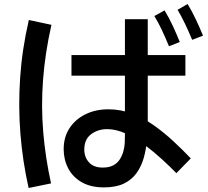

<svg xmlns="http://www.w3.org/2000/svg" viewBox="-20 -871 1040 959"><path d="M499 65Q433 65 388 39Q343 13 320.5 -30.5Q298 -74 298 -126Q298 -186 327 -230.5Q356 -275 406.5 -300Q457 -325 521 -325Q583 -325 639.5 -303.5Q696 -282 747 -246Q798 -210 844.5 -167Q891 -124 933 -80L861 -6Q830 -38 789 -75.5Q748 -113 702 -147.5Q656 -182 608 -204Q560 -226 515 -226Q469 -226 435 -200.5Q401 -175 401 -124Q401 -86 424.5 -60Q448 -34 493 -34Q525 -34 545.5 -45Q566 -56 578 -74.5Q590 -93 596 -114.5Q602 -136 603 -157Q604 -178 604 -195V-775H718V-266Q718 -219 714 -172Q710 -125 698 -82.5Q686 -40 662 -6.5Q638 27 598.5 46Q559 65 499 65ZM123 68Q93 -65 82 -202Q71 -339 80.5 -481.5Q90 -624 124 -771L237 -747Q205 -606 195 -472.5Q185 -339 196 -210Q207 -81 235 45ZM337 -493V-596H906V-493ZM824 -640Q805 -686 788 -722Q771 -758 751 -791L802 -819Q825 -781 843.5 -741Q862 -701 878 -661ZM940 -672Q921 -717 903.5 -753.5Q886 -790 867 -822L917 -851Q939 -815 958.5 -773.5Q978 -732 994 -693Z"/></svg>

Font: Murecho Thin Medium
Style: Regular
Weight: 500
Version: Version 1.010